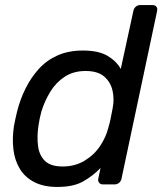

<svg xmlns="http://www.w3.org/2000/svg" viewBox="-20 -730 643 760"><path d="M207 10Q152 10 115 -9.5Q78 -29 58 -62.5Q38 -96 33 -139Q28 -182 35 -230Q38 -246 41 -260Q44 -274 48 -290Q60 -337 81 -379.5Q102 -422 133 -456.5Q164 -491 207.5 -510.5Q251 -530 308 -530Q370 -530 405.5 -509Q441 -488 458 -457L508 -687Q510 -697 517.5 -703.5Q525 -710 535 -710H583Q594 -710 599 -703.5Q604 -697 602 -687L461 -23Q459 -13 451.5 -6.5Q444 0 433 0H388Q378 0 372.5 -6.5Q367 -13 369 -23L378 -65Q347 -33 308.5 -11.5Q270 10 207 10ZM228 -71Q277 -71 315 -94Q353 -117 376.5 -152.5Q400 -188 409 -225Q414 -241 418.5 -263.5Q423 -286 426 -302Q433 -337 425.5 -371Q418 -405 392.5 -427Q367 -449 319 -449Q271 -449 236.5 -426.5Q202 -404 179.5 -367.5Q157 -331 144 -289Q140 -274 137 -260Q134 -246 132 -231Q126 -189 130.5 -152.5Q135 -116 157.5 -93.5Q180 -71 228 -71Z"/></svg>

Font: Rubik
Style: Italic
Weight: 400
Italic angle: -12°
Designer: Hubert and Fischer
Foundry: Hubert and Fischer
Version: Version 2.300;gftools[0.9.30]